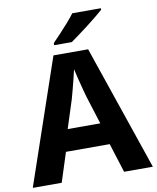

<svg xmlns="http://www.w3.org/2000/svg" viewBox="-99 -1009 887 1085"><g transform="rotate(-10 344.5 -466.5)"><path d="M524 0 471 -168H220L166 0H0L245 -717H444L689 0ZM388 -455Q383 -473 375 -502.5Q367 -532 359 -564.5Q351 -597 346 -620Q341 -598 333.5 -567Q326 -536 318 -506.5Q310 -477 304 -455L252 -293H439ZM555 -924Q538 -909 513.5 -889Q489 -869 461 -847.5Q433 -826 406.5 -806.5Q380 -787 360 -773H259V-785Q278 -804 302.5 -830.5Q327 -857 351 -884Q375 -911 391 -933H555Z"/></g></svg>

Font: Noto Sans Hebrew Thin
Style: Bold
Weight: 700
Version: Version 3.001